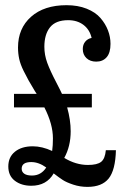

<svg xmlns="http://www.w3.org/2000/svg" viewBox="-20 -710 490 744"><path d="M390.1 -127.9H429.2Q427.2 -50.8 401.1 -18.3Q375 14.2 318.8 14.2Q290 14.2 263.7 5.4Q237.3 -3.4 223.4 -12.5Q209.5 -21.5 188 -38.1Q160.6 9.8 101.1 9.8Q63 9.8 37.6 -9.5Q12.2 -28.8 12.2 -64.9Q12.2 -101.6 38.1 -122.3Q64 -143.1 106.9 -143.1Q143.1 -143.1 182.1 -125Q185.1 -146.5 185.1 -173.8Q185.1 -229 151.9 -293.9H34.2V-346.2H122.1Q121.1 -348.1 118.7 -351.6Q116.2 -355 115.2 -356.9Q97.2 -387.2 90.6 -398.7Q84 -410.2 71.5 -435.3Q59.1 -460.4 54.4 -481.7Q49.8 -502.9 49.8 -525.9Q49.8 -600.1 100.3 -645Q150.9 -689.9 237.8 -689.9Q281.7 -689.9 315.9 -676.3Q350.1 -662.6 369.4 -640.1Q388.7 -617.7 398.4 -592.3Q408.2 -566.9 408.2 -540Q408.2 -505.4 393.3 -488.3Q378.4 -471.2 353 -471.2Q329.1 -471.2 314.9 -484.9Q300.8 -498.5 300.8 -520Q300.8 -537.1 310.3 -548.6Q319.8 -560.1 335 -563Q327.6 -595.2 303.5 -613.5Q279.3 -631.8 244.1 -631.8Q195.8 -631.8 173.8 -604.2Q151.9 -576.7 151.9 -528.8Q151.9 -497.1 163.1 -466.6Q174.3 -436 196.8 -393.1Q216.8 -354.5 220.2 -346.2H335.9V-293.9H240.2Q253.9 -245.1 253.9 -201.2Q253.9 -143.1 229 -98.1Q273.9 -70.8 320.8 -70.8Q356.9 -70.8 372.1 -83Q387.2 -95.2 390.1 -127.9ZM104 -29.8Q139.2 -29.8 159.2 -61Q129.9 -82 101.1 -82Q64 -82 64 -56.2Q64 -43.9 74 -36.9Q84 -29.8 104 -29.8Z"/></svg>

Font: Margherita Semibold
Style: Regular
Weight: 600
Designer: James Puckett
Foundry: Dunwich Type Founders
Version: Version 1.008;hotconv 1.0.109;makeotfexe 2.5.65596